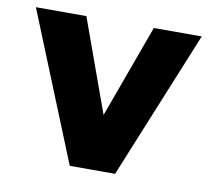

<svg xmlns="http://www.w3.org/2000/svg" viewBox="-63 -587 727 659"><g transform="rotate(10 300.0 -258.0)"><path d="M220 0 11 -516H187L304 -192L422 -516H589L378 0Z"/></g></svg>

Font: Red Hat Mono
Style: Regular
Weight: 300
Monospace: yes
Designer: Pentagram, MCKL
Foundry: Pentagram, MCKL
Version: Version 1.023